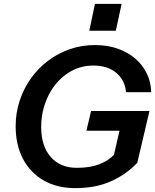

<svg xmlns="http://www.w3.org/2000/svg" viewBox="-20 -963 804 993"><path d="M370 10Q275 10 205.5 -30Q136 -70 98.5 -142Q61 -214 61 -310Q61 -380 82 -443Q103 -506 140.5 -558.5Q178 -611 229.5 -649.5Q281 -688 342 -709Q403 -730 471 -730Q536 -730 588.5 -711.5Q641 -693 679.5 -660Q718 -627 739.5 -582.5Q761 -538 762 -486H632Q629 -517 616.5 -542Q604 -567 582.5 -585.5Q561 -604 531 -614Q501 -624 462 -624Q416 -624 375.5 -608Q335 -592 301.5 -562.5Q268 -533 244 -493.5Q220 -454 206.5 -406.5Q193 -359 193 -306Q193 -208 242 -151.5Q291 -95 378 -95Q447 -95 495 -114Q543 -133 573 -166L690 -121Q632 -60 553 -25Q474 10 370 10ZM560 -121 605 -318 630 -287H427L451 -389H753L690 -121ZM442 -804 471 -943H609L579 -804Z"/></svg>

Font: Instrument Sans SemiBold
Style: Italic
Weight: 600
Italic angle: -13°
Designer: Rodrigo Fuenzalida
Foundry: fragTYPE
Version: Version 1.000;gftools[0.9.28]